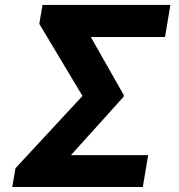

<svg xmlns="http://www.w3.org/2000/svg" viewBox="-20 -744 713 764"><path d="M569.6 -126.8H262.4L471.6 -358.7L472.3 -366.1L341.3 -596.9H636.7L658 -724.4H149.1L136.4 -649.1L308.2 -362.2L41.5 -74.6L28.8 0H548.3Z"/></svg>

Font: Margiela Sans
Style: Bold Italic
Weight: 700
Italic angle: -9.39999°
Designer: Stefan Endress, Andreas Faust
Version: Version 1.100;FEAKit 1.0